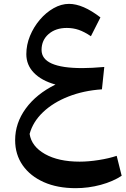

<svg xmlns="http://www.w3.org/2000/svg" viewBox="-20 -628 652 997"><path d="M268.1 -189Q195.8 -209 156.2 -249.8Q116.7 -290.5 116.7 -346.7Q116.7 -395 135.7 -441.4Q154.8 -487.8 186.8 -525.4Q218.8 -563 258.3 -585.4Q297.9 -607.9 338.4 -607.9Q410.2 -607.9 501.5 -537.6L452.1 -439.9Q418 -462.9 388.9 -472.9Q359.9 -482.9 326.7 -482.9Q269 -482.9 232.4 -451.2Q195.8 -419.4 195.8 -368.7Q195.8 -274.4 407.7 -274.4Q454.1 -274.4 521.5 -280.3L509.3 -164.1Q414.1 -157.7 335.2 -126.7Q256.3 -95.7 203.6 -45.7Q150.9 4.4 133.8 67.4Q143.6 132.3 213.6 171.9Q283.7 211.4 393.6 211.4Q439.5 211.4 493.4 202.9Q547.4 194.3 585.9 181.2L611.8 284.7Q566.9 314.5 503.2 331.8Q439.5 349.1 372.6 349.1Q278.3 349.1 207.8 317.9Q137.2 286.6 97.9 230.5Q58.6 174.3 58.6 99.6Q58.6 11.2 113.8 -64.5Q168.9 -140.1 268.1 -189Z"/></svg>

Font: Pinar-DS3-FD SemiBold
Style: Regular
Weight: 600
Designer: Amin Abedi
Version: Version 3.000